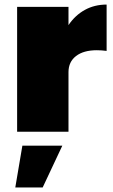

<svg xmlns="http://www.w3.org/2000/svg" viewBox="-20 -577 496 841"><path d="M447 -557V-354Q425 -357 404 -357Q346 -357 313 -331.5Q280 -306 280 -261V0H55V-547H280V-467Q309 -510 351.5 -533.5Q394 -557 447 -557ZM78 61H253L167 244H47Z"/></svg>

Font: Argentum Sans Black
Style: Regular
Weight: 900
Designer: Julieta Ulanovsky (Modified by Cristiano Sobral)
Foundry: Julieta Ulanovsky
Version: Version 1.000; ttfautohint (v1.5.65-e2d9)